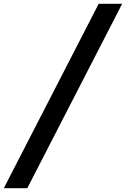

<svg xmlns="http://www.w3.org/2000/svg" viewBox="-30 -843 660 1006"><path d="M-10 143 487 -823H610L113 143Z"/></svg>

Font: Iosevka Aile
Style: Bold Italic
Weight: 700
Italic angle: -9°
Designer: Belleve Invis
Foundry: Belleve Invis
Version: Version 28.0.1; ttfautohint (v1.8.4)